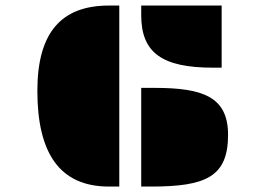

<svg xmlns="http://www.w3.org/2000/svg" viewBox="-20 -685 955 705"><path d="M498.5 -629.4C498.5 -491.2 575.2 -436.5 762.2 -436.5H793.9V-664.6H498.5ZM117.2 -351.6C117.2 -121.6 199.7 0 379.9 0H418V-664.6H379.9C204.6 -664.6 117.2 -564.9 117.2 -351.6ZM498.5 0H534.7C735.8 0 817.4 -35.6 817.4 -189.9C817.4 -329.1 725.6 -362.3 548.3 -362.3H498.5Z"/></svg>

Font: Plaster
Style: Regular
Weight: 400
Designer: Eben Sorkin
Foundry: Eben Sorkin
Version: Version 1.007